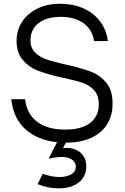

<svg xmlns="http://www.w3.org/2000/svg" viewBox="-20 -762 675 1040"><path d="M184.1 235.4 210.9 179.7Q260.7 196.8 302.2 196.8Q339.8 196.8 365.2 182.6Q390.6 168.5 390.6 139.6Q390.6 118.2 370.8 103.3Q351.1 88.4 316.4 88.4Q297.9 88.4 278.1 91.1Q258.3 93.8 243.2 97.7L289.1 8.3Q185.1 -2.4 118.9 -60.8Q52.7 -119.1 41 -224.6H116.2Q124.5 -146.5 179.9 -103.3Q235.4 -60.1 333.5 -60.1Q421.9 -60.1 468.5 -96.4Q515.1 -132.8 515.1 -196.8Q515.1 -244.6 490.5 -272.2Q465.8 -299.8 429 -312.7Q392.1 -325.7 327.6 -339.4L305.2 -344.2Q231.9 -360.8 183.3 -380.1Q134.8 -399.4 102.3 -438.2Q69.8 -477.1 69.8 -541Q69.8 -598.6 100.1 -644.5Q130.4 -690.4 183.8 -716.1Q237.3 -741.7 305.2 -741.7Q373.5 -741.7 429 -718Q484.4 -694.3 520 -648.9Q555.7 -603.5 564.5 -539.6H489.3Q480 -603 431.4 -637Q382.8 -670.9 308.6 -670.9Q258.3 -670.9 221.4 -655.5Q184.6 -640.1 164.8 -611.6Q145 -583 145 -543.9Q145 -502.9 169.7 -478Q194.3 -453.1 231.7 -440.2Q269 -427.2 333 -413.1L345.7 -410.2Q426.3 -391.6 474.4 -373Q522.5 -354.5 556.2 -313.5Q589.8 -272.5 589.8 -201.2Q589.8 -135.7 559.8 -88.1Q529.8 -40.5 472.9 -14.9Q416 10.7 336.9 10.7L321.3 40Q335 39.1 341.3 39.1Q372.1 39.1 396.2 51.5Q420.4 64 433.8 86.2Q447.3 108.4 447.3 136.7Q447.3 195.3 405.8 226.8Q364.3 258.3 296.9 258.3Q241.2 258.3 184.1 235.4Z"/></svg>

Font: Glacial Indifference
Style: Regular
Weight: 400
Designer: Alfredo Marco Pradil
Foundry: Alfredo Marco Pradil
Version: Version 1.312